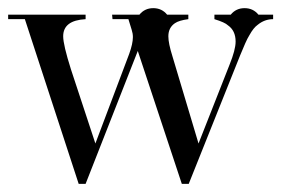

<svg xmlns="http://www.w3.org/2000/svg" viewBox="-20 -451 691 471"><path d="M306 -360Q306 -369 303 -378L295 -404H256L255 -415H322Q335 -431 356 -431Q377 -431 390 -415H442V-404Q419 -401 409 -394Q393 -383 393 -362Q393 -353 395.5 -341Q398 -329 403 -313L467 -99L543 -292Q558 -329 558 -349Q558 -376 539 -389Q532 -396 506 -404V-415H546Q559 -431 580 -431Q601 -431 614 -415H650V-404Q629 -404 612 -390Q602 -383 592 -365Q587 -357 581.5 -344.5Q576 -332 569 -315L559 -290L443 0H426L318 -326L190 0H173L41 -404H0V-415H190V-404Q135 -401 135 -362Q135 -341 154 -281L214 -99L297 -319Q306 -344 306 -360Z"/></svg>

Font: Wachinanga
Style: Regular
Weight: 400
Designer: deFharo
Foundry: deFharo
Version: Wachinanga: Version 2.001 2013